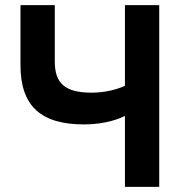

<svg xmlns="http://www.w3.org/2000/svg" viewBox="-20 -730 716 750"><path d="M468 0H602V-710H468V-395C435 -379 385 -368 338 -368C232 -368 194 -406 194 -490V-710H60V-475C60 -314 142 -244 308 -244C394 -244 447 -267 468 -277Z"/></svg>

Font: FIGSv2-sans-serif
Style: Bold
Weight: 700
Designer: Matt McInerney, Pablo Impallari, Rodrigo Fuenzalida,Mirko Velimirovic
Foundry: Matt McInerney, Pablo Impallari, Rodrigo Fuenzalida
Version: Version 4.021;hotconv 1.0.109;makeotfexe 2.5.65596